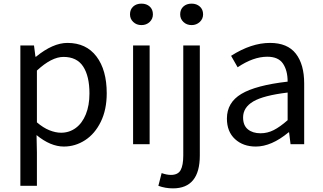

<svg xmlns="http://www.w3.org/2000/svg" viewBox="-20 -793 1774 1056"><path d="M167 -543 175 -481H178Q271 -557 351 -557Q454 -557 510.5 -482.5Q567 -408 567 -280Q567 -190 534.5 -123.5Q502 -57 448 -22Q394 13 331 13Q258 13 181 -50L183 45V229H92V-543ZM472 -279Q472 -374 437.5 -427Q403 -480 329 -480Q264 -480 183 -405V-120Q218 -90 252 -76.5Q286 -63 316 -63Q361 -63 396.5 -89Q432 -115 452 -164Q472 -213 472 -279Z M695 -714Q695 -741 712.5 -757Q730 -773 758 -773Q786 -773 803.5 -757Q821 -741 821 -714Q821 -689 803 -672Q785 -655 758 -655Q731 -655 713 -672Q695 -689 695 -714ZM712 -543H803V0H712Z M971 -714Q971 -741 988.5 -757Q1006 -773 1034 -773Q1061 -773 1079 -757Q1097 -741 1097 -714Q1097 -689 1078.5 -672Q1060 -655 1034 -655Q1007 -655 989 -672Q971 -689 971 -714ZM851 229 869 159Q897 169 920 169Q959 169 973.5 142.5Q988 116 988 62V-543H1079V62Q1079 243 931 243Q889 243 851 229Z M1228 -141Q1228 -229 1307.5 -276.5Q1387 -324 1562 -344Q1562 -405 1536.5 -443Q1511 -481 1450 -481Q1373 -481 1287 -423L1251 -486Q1362 -557 1465 -557Q1561 -557 1607 -498Q1653 -439 1653 -334V0H1578L1570 -65H1567Q1473 13 1387 13Q1317 13 1272.5 -28Q1228 -69 1228 -141ZM1562 -132V-284Q1429 -268 1373 -235Q1317 -202 1317 -147Q1317 -103 1343.5 -81.5Q1370 -60 1413 -60Q1451 -60 1485.5 -77.5Q1520 -95 1562 -132Z"/></svg>

Font: Noto Sans SC
Style: Regular
Weight: 400
Designer: Ryoko NISHIZUKA ____ (kana & ideographs); Paul D. Hunt (Latin, Greek & Cyrillic); Wenlong ZHANG ___ (bopomofo); Sandoll 
Foundry: Adobe Systems Incorporated
Version: Version 1.004